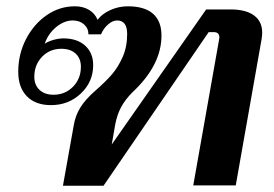

<svg xmlns="http://www.w3.org/2000/svg" viewBox="-20 -590 872 610"><path d="M813 -486Q813 -479 811 -465L729 -1H594L676 -464L677 -471Q677 -488 659 -488H643L309 0H180L214 -190Q219 -222 235 -248Q251 -274 283 -302Q315 -330 335 -353Q355 -376 369.5 -408.5Q384 -441 384 -482Q384 -525 352 -525Q338 -525 323.5 -512.5Q309 -500 301 -481H261Q261 -500 247 -512.5Q233 -525 211 -525Q184 -525 158.5 -504Q133 -483 122 -451Q132 -458 149 -463Q166 -468 182 -468Q225 -468 250.5 -445Q276 -422 276 -383Q276 -330 237 -293Q198 -256 142 -256Q93 -256 65.5 -284Q38 -312 38 -362Q38 -418 62.5 -465.5Q87 -513 128 -541.5Q169 -570 218 -570Q244 -570 263 -558.5Q282 -547 290 -527Q304 -546 330.5 -558Q357 -570 386 -570Q439 -570 466 -546.5Q493 -523 493 -477Q493 -383 401 -297Q378 -274 365 -250Q352 -226 346 -194L335 -131L635 -560H713Q761 -560 787 -541Q813 -522 813 -486ZM89 -346Q89 -320 105.5 -304.5Q122 -289 150 -289Q187 -289 212 -314.5Q237 -340 237 -378Q237 -404 220.5 -419.5Q204 -435 175 -435Q138 -435 113.5 -409.5Q89 -384 89 -346Z"/></svg>

Font: Fahkwang SemiBold
Style: Italic
Weight: 600
Italic angle: -10°
Version: Version 1.000; ttfautohint (v1.6)